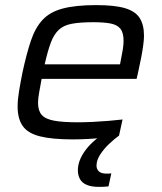

<svg xmlns="http://www.w3.org/2000/svg" viewBox="-20 -538 633 752"><path d="M265 8Q184 8 136.5 -4Q89 -16 69 -44.5Q49 -73 49 -121Q49 -147 54.5 -180.5Q60 -214 68 -254Q84 -328 101 -378.5Q118 -429 146.5 -460Q175 -491 225.5 -504.5Q276 -518 357 -518Q429 -518 469.5 -506Q510 -494 527 -467.5Q544 -441 544 -398Q544 -383 541 -361Q538 -339 533 -312.5Q528 -286 521 -255L515 -229H143Q138 -200 133.5 -176.5Q129 -153 129 -135Q129 -105 143 -88.5Q157 -72 191 -65.5Q225 -59 285 -59Q311 -59 342 -60.5Q373 -62 404 -64.5Q435 -67 460 -70L446 -6Q424 -2 393.5 1Q363 4 329.5 6Q296 8 265 8ZM155 -286H450L453 -301Q458 -326 461 -344.5Q464 -363 464 -378Q464 -410 451.5 -425.5Q439 -441 413 -446Q387 -451 346 -451Q294 -451 261.5 -445Q229 -439 210 -421Q191 -403 179 -371Q167 -339 155 -286ZM369 194Q338 194 319.5 186Q301 178 293 163Q285 148 285 129Q285 92 312 54Q339 16 388 -16L445 -6Q428 6 407 26Q386 46 372 68Q358 90 358 111Q358 124 367 133Q376 142 398 142Q401 142 405 142Q409 142 416 141L405 192Q396 193 387 193.5Q378 194 369 194Z"/></svg>

Font: Saira SemiExpanded
Style: Italic
Weight: 400
Width: 6
Italic angle: -12°
Designer: Hector Gatti with collaboration of the Omnibus-Type team
Foundry: Omnibus-Type
Version: Version 1.101